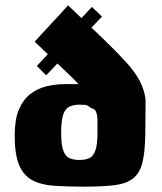

<svg xmlns="http://www.w3.org/2000/svg" viewBox="-20 -697 608 719"><path d="M118 -450 324 -671 362 -635 153 -415ZM35 -190Q35 -249 50.5 -286Q66 -323 92.5 -344Q119 -365 153 -373.5Q187 -382 223 -382Q237 -382 248 -382Q259 -382 274 -382Q263 -394 242 -414.5Q221 -435 195.5 -459Q170 -483 147 -505.5Q124 -528 110 -541Q123 -555 141.5 -575.5Q160 -596 179.5 -616.5Q199 -637 214 -654Q229 -671 235 -677Q312 -604 365 -553Q418 -502 451.5 -465Q485 -428 502.5 -395.5Q520 -363 525 -326Q525 -317 525 -292Q525 -267 524.5 -239Q524 -211 524 -192Q523 -126 513 -87Q503 -48 478 -28.5Q453 -9 408.5 -3.5Q364 2 294 2Q229 2 180.5 -1.5Q132 -5 99.5 -23Q67 -41 51 -80.5Q35 -120 35 -190ZM345 -252Q344 -269 339 -279.5Q334 -290 322 -292Q318 -295 313.5 -298Q309 -301 303 -304Q297 -304 290.5 -304.5Q284 -305 277 -305Q256 -305 240.5 -298Q225 -291 217 -268.5Q209 -246 209 -200Q209 -155 217 -133Q225 -111 240.5 -104.5Q256 -98 277 -98Q299 -98 314 -104.5Q329 -111 337 -133Q345 -155 345 -200Q345 -204 345 -215Q345 -226 345 -237Q345 -248 345 -252Z"/></svg>

Font: Genos ExtraBold
Style: Regular
Weight: 800
Designer: Robert E. Leuschke
Foundry: Robert E. Leuschke
Version: Version 1.010